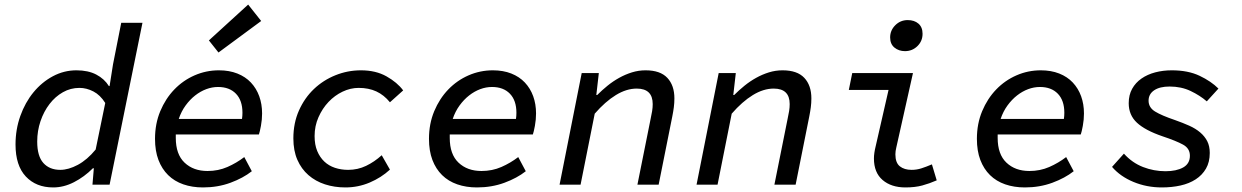

<svg xmlns="http://www.w3.org/2000/svg" viewBox="-20 -809 5440 841"><path d="M213 12Q138 12 93 -36Q48 -84 48 -176Q48 -242 69 -301Q90 -360 126.5 -404.5Q163 -449 211.5 -475Q260 -501 315 -501Q366 -501 401.5 -482.5Q437 -464 457 -432H460L475 -527L511 -709H604L460 0H385L391 -72H387Q349 -34 304 -11Q259 12 213 12ZM244 -65Q280 -65 321 -87Q362 -109 399 -154L441 -358Q419 -393 389 -408.5Q359 -424 328 -424Q289 -424 255.5 -405Q222 -386 197 -353.5Q172 -321 157.5 -278.5Q143 -236 143 -189Q143 -125 170 -95Q197 -65 244 -65Z M869 12Q822 12 783 -1.5Q744 -15 716.5 -42Q689 -69 674 -108.5Q659 -148 659 -201Q659 -267 682 -322Q705 -377 743.5 -417Q782 -457 832.5 -479Q883 -501 939 -501Q984 -501 1019.5 -487Q1055 -473 1079 -447.5Q1103 -422 1115.5 -387.5Q1128 -353 1128 -312Q1128 -285 1123 -258Q1118 -231 1114 -220H750V-205Q750 -133 788.5 -96.5Q827 -60 889 -60Q936 -60 976 -77.5Q1016 -95 1050 -121L1083 -59Q1045 -29 989.5 -8.5Q934 12 869 12ZM935 -428Q909 -428 883.5 -418.5Q858 -409 835 -391Q812 -373 793 -347Q774 -321 763 -288H1040Q1041 -295 1041.5 -301.5Q1042 -308 1042 -315Q1042 -369 1013.5 -398.5Q985 -428 935 -428ZM937 -579 895 -632 1067 -789 1124 -717Z M1493 12Q1445 12 1403.5 -1.5Q1362 -15 1331 -42Q1300 -69 1282.5 -109Q1265 -149 1265 -203Q1265 -270 1289.5 -325Q1314 -380 1355 -419Q1396 -458 1449.5 -479.5Q1503 -501 1561 -501Q1626 -501 1673 -474.5Q1720 -448 1746 -413L1688 -361Q1662 -393 1628.5 -408.5Q1595 -424 1551 -424Q1515 -424 1480.5 -407.5Q1446 -391 1419 -362.5Q1392 -334 1375 -295.5Q1358 -257 1358 -213Q1358 -175 1369.5 -147.5Q1381 -120 1400.5 -101.5Q1420 -83 1447 -74Q1474 -65 1505 -65Q1547 -65 1583.5 -82.5Q1620 -100 1652 -129L1688 -66Q1650 -31 1599.5 -9.5Q1549 12 1493 12Z M2069 12Q2022 12 1983 -1.5Q1944 -15 1916.5 -42Q1889 -69 1874 -108.5Q1859 -148 1859 -201Q1859 -267 1882 -322Q1905 -377 1943.5 -417Q1982 -457 2032.5 -479Q2083 -501 2139 -501Q2184 -501 2219.5 -487Q2255 -473 2279 -447.5Q2303 -422 2315.5 -387.5Q2328 -353 2328 -312Q2328 -285 2323 -258Q2318 -231 2314 -220H1950V-205Q1950 -133 1988.5 -96.5Q2027 -60 2089 -60Q2136 -60 2176 -77.5Q2216 -95 2250 -121L2283 -59Q2245 -29 2189.5 -8.5Q2134 12 2069 12ZM2135 -428Q2109 -428 2083.5 -418.5Q2058 -409 2035 -391Q2012 -373 1993 -347Q1974 -321 1963 -288H2240Q2241 -295 2241.5 -301.5Q2242 -308 2242 -315Q2242 -369 2213.5 -398.5Q2185 -428 2135 -428Z M2431 0 2528 -489H2603L2592 -393H2596Q2617 -414 2641 -433.5Q2665 -453 2692 -468Q2719 -483 2748 -492Q2777 -501 2808 -501Q2872 -501 2903 -468Q2934 -435 2934 -378Q2934 -358 2931.5 -339Q2929 -320 2925 -300L2865 0H2772L2830 -289Q2834 -307 2836.5 -322.5Q2839 -338 2839 -353Q2839 -421 2769 -421Q2724 -421 2677.5 -392.5Q2631 -364 2585 -311L2523 0Z M3031 0 3128 -489H3203L3192 -393H3196Q3217 -414 3241 -433.5Q3265 -453 3292 -468Q3319 -483 3348 -492Q3377 -501 3408 -501Q3472 -501 3503 -468Q3534 -435 3534 -378Q3534 -358 3531.5 -339Q3529 -320 3525 -300L3465 0H3372L3430 -289Q3434 -307 3436.5 -322.5Q3439 -338 3439 -353Q3439 -421 3369 -421Q3324 -421 3277.5 -392.5Q3231 -364 3185 -311L3123 0Z M3946 12Q3884 12 3846 -20.5Q3808 -53 3808 -115Q3808 -138 3816 -170L3872 -415H3698L3713 -489H3979L3906 -163Q3904 -155 3903 -147.5Q3902 -140 3902 -133Q3902 -96 3921.5 -80.5Q3941 -65 3973 -65Q3995 -65 4015.5 -71.5Q4036 -78 4062 -89L4083 -19Q4051 -5 4019.5 3.5Q3988 12 3946 12ZM3944 -585Q3917 -585 3898 -600.5Q3879 -616 3879 -645Q3879 -676 3901.5 -698.5Q3924 -721 3956 -721Q3985 -721 4003 -705.5Q4021 -690 4021 -661Q4021 -629 3998.5 -607Q3976 -585 3944 -585Z M4469 12Q4422 12 4383 -1.5Q4344 -15 4316.5 -42Q4289 -69 4274 -108.5Q4259 -148 4259 -201Q4259 -267 4282 -322Q4305 -377 4343.5 -417Q4382 -457 4432.5 -479Q4483 -501 4539 -501Q4584 -501 4619.5 -487Q4655 -473 4679 -447.5Q4703 -422 4715.5 -387.5Q4728 -353 4728 -312Q4728 -285 4723 -258Q4718 -231 4714 -220H4350V-205Q4350 -133 4388.5 -96.5Q4427 -60 4489 -60Q4536 -60 4576 -77.5Q4616 -95 4650 -121L4683 -59Q4645 -29 4589.5 -8.5Q4534 12 4469 12ZM4535 -428Q4509 -428 4483.5 -418.5Q4458 -409 4435 -391Q4412 -373 4393 -347Q4374 -321 4363 -288H4640Q4641 -295 4641.5 -301.5Q4642 -308 4642 -315Q4642 -369 4613.5 -398.5Q4585 -428 4535 -428Z M5069 12Q5003 12 4945 -12Q4887 -36 4851 -78L4903 -136Q4939 -96 4986.5 -77.5Q5034 -59 5085 -59Q5133 -59 5162.5 -75.5Q5192 -92 5192 -127Q5192 -159 5162 -175.5Q5132 -192 5072 -212Q4996 -238 4960 -271.5Q4924 -305 4924 -357Q4924 -393 4939 -420Q4954 -447 4980 -465Q5006 -483 5040 -492Q5074 -501 5113 -501Q5184 -501 5234.5 -477Q5285 -453 5317 -421L5266 -365Q5236 -391 5195 -410.5Q5154 -430 5103 -430Q5060 -430 5035.5 -413.5Q5011 -397 5011 -368Q5011 -338 5039.5 -320.5Q5068 -303 5127 -283Q5161 -271 5189 -258.5Q5217 -246 5237 -229Q5257 -212 5268 -190.5Q5279 -169 5279 -139Q5279 -99 5262.5 -70.5Q5246 -42 5217.5 -23.5Q5189 -5 5151 3.5Q5113 12 5069 12Z"/></svg>

Font: Source Code Pro Medium
Style: Italic
Weight: 500
Italic angle: -11°
Monospace: yes
Designer: Paul D. Hunt, Teo Tuominen
Foundry: Adobe Systems Incorporated
Version: Version 1.050;PS 1.000;hotconv 16.6.51;makeotf.lib2.5.65220